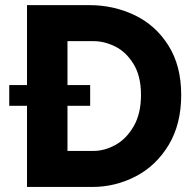

<svg xmlns="http://www.w3.org/2000/svg" viewBox="-20 -740 759 760"><path d="M86.9 -321.3H16.6V-403.3H86.9V-719.7H333Q430.2 -719.7 513.2 -679.9Q596.2 -640.1 646.7 -559.8Q697.3 -479.5 697.3 -364.3Q697.3 -248.5 647.5 -166Q597.7 -83.5 516.8 -41.7Q436 0 345.7 0H86.9ZM538.1 -364.3Q538.1 -438.5 508.8 -486.3Q479.5 -534.2 436.5 -555.7Q393.6 -577.1 350.6 -577.1H247.1V-403.3H336.9V-321.3H247.1V-142.6H350.6Q393.1 -142.6 436.3 -166Q479.5 -189.5 508.8 -239.5Q538.1 -289.6 538.1 -364.3Z"/></svg>

Font: Reddit Sans Vanilla ExtraBold
Style: Regular
Weight: 800
Designer: Stephen Hutchings
Foundry: Reddit
Version: Version 1.013